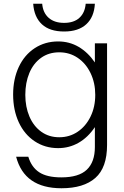

<svg xmlns="http://www.w3.org/2000/svg" viewBox="-20 -780 662 1024"><path d="M66 56H131Q148 112 189.5 139Q231 166 307 166Q400 166 443 125Q486 84 486 4V-102Q449 -47 399 -18.5Q349 10 290 10Q220 10 165 -26.5Q110 -63 80 -128Q50 -193 50 -276Q50 -358 80 -422.5Q110 -487 165 -523Q220 -559 290 -559Q350 -559 399.5 -530Q449 -501 486 -447V-549H551V-7Q551 114 488.5 169Q426 224 308 224Q110 224 66 56ZM488 -274Q488 -338 463 -390Q438 -442 394.5 -471.5Q351 -501 296 -501Q240 -501 199 -471.5Q158 -442 136.5 -390.5Q115 -339 115 -274Q115 -210 137 -158.5Q159 -107 200 -77.5Q241 -48 296 -48Q351 -48 394.5 -77.5Q438 -107 463 -158.5Q488 -210 488 -274ZM157 -760H205Q209 -712 239.5 -685Q270 -658 322 -658Q374 -658 403.5 -685Q433 -712 437 -760H486Q482 -689 440 -650.5Q398 -612 322 -612Q245 -612 203.5 -650.5Q162 -689 157 -760Z"/></svg>

Font: Open Sauce One Light
Style: Regular
Weight: 300
Designer: Alfredo Marco Pradil
Foundry: Creative Sauce Fz LLC
Version: Version 1.477